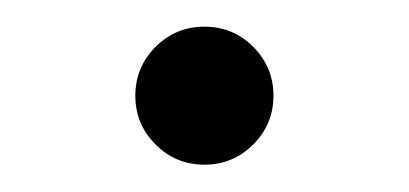

<svg xmlns="http://www.w3.org/2000/svg" viewBox="-20 -416 307 144"><path d="M133.3 -292.5Q111.8 -292.5 96.7 -307.6Q81.5 -322.8 81.5 -344.2Q81.5 -365.7 96.7 -380.9Q111.8 -396 133.3 -396Q154.8 -396 169.9 -380.9Q185.1 -365.7 185.1 -344.2Q185.1 -322.8 169.9 -307.6Q154.8 -292.5 133.3 -292.5Z"/></svg>

Font: Inter 18pt Light
Style: Regular
Weight: 300
Designer: Rasmus Andersson
Foundry: rsms
Version: Version 4.001;git-66647c0bb